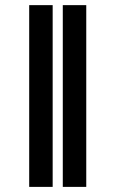

<svg xmlns="http://www.w3.org/2000/svg" viewBox="-20 -731 441 751"><path d="M186 -710.9V0H94.2V-710.9ZM317.4 -710.9V0H225.6V-710.9Z"/></svg>

Font: Inter 16pt ExtraBold
Style: Regular
Weight: 800
Version: Version 4.001;git-66647c0bb